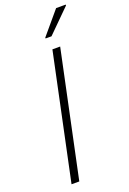

<svg xmlns="http://www.w3.org/2000/svg" viewBox="-177 -1011 718 1070"><g transform="rotate(-20 181.5 -476.0)"><path d="M51 0 208 -743H254L97 0ZM193 -813V-818L306 -952H363V-947L228 -813Z"/></g></svg>

Font: Saira SemiExpanded ExtraLight
Style: Italic
Weight: 250
Width: 6
Italic angle: -12°
Designer: Hector Gatti with collaboration of the Omnibus-Type team
Foundry: Omnibus-Type
Version: Version 1.101